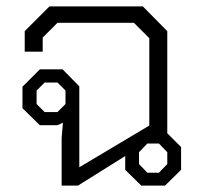

<svg xmlns="http://www.w3.org/2000/svg" viewBox="-20 -578 634 598"><path d="M544 -120V-49L494 0H420L370 -49V-92L223 0H172V-148L176 -196L159 -188H104L50 -241V-308L104 -362H175L227 -309V-57L445 -187V-459L397 -507H159L113 -461V-417H57V-481L134 -558H425L501 -481V-163ZM184 -296 159 -321H119L94 -296V-254L119 -229H159L184 -254ZM501 -104 475 -131H439L413 -104V-67L439 -40H475L501 -67Z"/></svg>

Font: Chakra Petch Light
Style: Regular
Weight: 300
Designer: Katatrad Aksorn Co.,Ltd.
Foundry: Cadson Demak Co.,Ltd.
Version: Version 1.000; ttfautohint (v1.6)